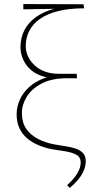

<svg xmlns="http://www.w3.org/2000/svg" viewBox="-20 -732 473 947"><path d="M324 195 311 181Q344 152 361 123.5Q378 95 378 70Q378 43 357 31.5Q336 20 303.5 14.5Q271 9 236 4Q200 -3 168.5 -16.5Q137 -30 113 -50.5Q89 -71 75.5 -100.5Q62 -130 62 -169Q62 -204 77 -238.5Q92 -273 122 -301Q152 -329 197 -346Q242 -363 302 -363L309 -346Q236 -346 186.5 -320.5Q137 -295 112.5 -255.5Q88 -216 88 -175Q88 -126 110.5 -95Q133 -64 169 -46Q205 -28 247 -20Q274 -15 301.5 -11Q329 -7 352 0.5Q375 8 389 22.5Q403 37 403 63Q403 84 394.5 106Q386 128 368.5 150Q351 172 324 195ZM260 -346Q215 -346 181 -359Q147 -372 125 -394Q103 -416 92 -443.5Q81 -471 81 -499Q81 -545 100 -582.5Q119 -620 157 -647.5Q195 -675 251.5 -690Q308 -705 382 -705L395 -691Q320 -691 265.5 -677Q211 -663 176 -638Q141 -613 124 -579Q107 -545 107 -505Q107 -478 118.5 -453.5Q130 -429 151 -409.5Q172 -390 202 -379Q232 -368 270 -368H358L360 -346ZM95 -686V-712L392 -711L395 -691Z"/></svg>

Font: Ysabeau Office Thin
Style: Regular
Weight: 250
Designer: Christian Thalmann (Catharsis Fonts)
Version: Version 2.001;gftools[0.9.30]; featfreeze: tnum,lnum,ss02